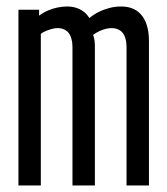

<svg xmlns="http://www.w3.org/2000/svg" viewBox="-20 -566 510 586"><path d="M36.3 0V-536.2H99.3V-518.1Q112.7 -528.2 127.1 -534.2Q141.4 -540.3 156.1 -543.2Q170.8 -546.2 184.7 -546.2Q199.5 -546.2 211.8 -542.4Q224.2 -538.6 234.8 -530.9Q245.3 -523.2 252.7 -510.9Q265.7 -521.6 280.7 -529.2Q295.7 -536.8 313.3 -541.5Q331 -546.2 349.6 -546.2Q364.7 -546.2 377.6 -542.4Q390.5 -538.6 401.1 -530.4Q411.6 -522.2 419.1 -509.6Q426.6 -497.1 430.6 -479.7Q434.6 -462.4 434.6 -439.8V0H366.2V-422.8Q366.2 -436.6 363 -447.7Q359.8 -458.9 354.2 -465.9Q348.6 -472.8 340 -476.5Q331.4 -480.2 319.7 -480.2Q312 -480.2 302.4 -477.8Q292.8 -475.4 283 -470.8Q273.1 -466.2 264.1 -459.4Q266.8 -452.4 268.2 -444Q269.6 -435.7 269.6 -425.2V0H201.2V-422.8Q201.2 -436.6 198 -447.7Q194.8 -458.9 189.2 -465.9Q183.6 -472.8 175 -476.5Q166.4 -480.2 154.7 -480.2Q147.7 -480.2 138.8 -477.8Q129.9 -475.4 120.8 -471.8Q111.7 -468.3 104.6 -462.8V0Z"/></svg>

Font: Georama ExtraCondensed Thin
Style: Regular
Weight: 100
Width: 2
Designer: Jean-Baptiste Levee
Foundry: Production Type
Version: Version 1.001